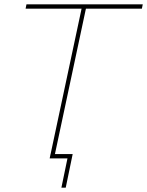

<svg xmlns="http://www.w3.org/2000/svg" viewBox="-20 -730 678 885"><path d="M356 -690H98L102 -710H638L634 -690H376L229 0H209ZM263 135 291 0H209L213 -20H315L283 135Z"/></svg>

Font: Raleway Thin
Style: Italic
Weight: 100
Italic angle: -12°
Designer: Matt McInerney, Pablo Impallari, Rodrigo Fuenzalida
Foundry: Matt McInerney, Pablo Impallari, Rodrigo Fuenzalida
Version: Version 4.026